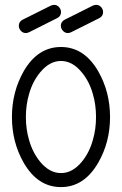

<svg xmlns="http://www.w3.org/2000/svg" viewBox="-20 -762 496 782"><path d="M399.9 -712.6Q399.9 -696 384 -688L270 -630.9Q262.9 -627.4 256.1 -627.4Q244.6 -627.4 236.2 -636.7Q227.8 -646 227.8 -657Q227.8 -674.1 244.1 -682.1L357.9 -739Q365 -742.2 371.8 -742.2Q383.5 -742.2 391.7 -733.2Q399.9 -724.1 399.9 -712.6ZM228.5 -712.6Q228.5 -696 212.4 -688L98.9 -630.9Q91.8 -627.4 85 -627.4Q73 -627.4 64.8 -636.7Q56.6 -646 56.6 -657Q56.6 -674.1 72.8 -682.1L186.8 -739Q193.8 -742.2 200.7 -742.2Q212.2 -742.2 220.3 -733.2Q228.5 -724.1 228.5 -712.6ZM428.2 -285.2Q428.2 -182.9 380.1 -99.4Q322.8 0 228.3 0Q133.5 0 76.4 -99.4Q28.6 -182.9 28.6 -285.2Q28.6 -387.5 76.4 -471.7Q133.5 -570.6 228.3 -570.6Q322.8 -570.6 380.1 -471.7Q428.2 -387.5 428.2 -285.2ZM371.1 -285.2Q371.1 -335.2 358.2 -379.2Q343.8 -430.7 312.7 -467.8Q274.9 -513.7 228.3 -513.7Q181.9 -513.7 144 -467.8Q113 -430.7 98.4 -379.2Q85.4 -335.2 85.4 -285.2Q85.4 -235.6 98.4 -191.7Q113 -139.9 144 -102.5Q181.9 -57.1 228.3 -57.1Q274.9 -57.1 312.7 -102.5Q343.8 -139.9 358.2 -191.7Q371.1 -235.6 371.1 -285.2Z"/></svg>

Font: EnergyBar
Style: Regular
Weight: 400
Italic angle: -10°
Version: 1.0 2000-03-28